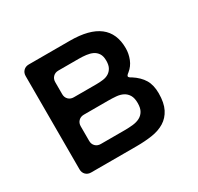

<svg xmlns="http://www.w3.org/2000/svg" viewBox="-114 -631 788 765"><g transform="rotate(-30 280.0 -248.5)"><path d="M67 -34V-463Q67 -478 76.5 -487.5Q86 -497 101 -497H290Q468 -497 468 -360Q468 -335 458.5 -311Q449 -287 429 -271Q418 -263 418.5 -258Q419 -253 431 -247Q462 -227 477 -202Q492 -177 492 -139Q492 -95 478 -67.5Q464 -40 439.5 -25Q415 -10 382 -5Q349 0 310 0H101Q86 0 76.5 -9.5Q67 -19 67 -34ZM191 -294H294Q311 -294 326 -296Q341 -298 352 -305Q363 -312 369.5 -324Q376 -336 376 -356Q376 -377 368 -389Q360 -401 347.5 -407Q335 -413 318.5 -415Q302 -417 285 -417H191Q176 -417 166.5 -407.5Q157 -398 157 -383V-328Q157 -313 166.5 -303.5Q176 -294 191 -294ZM191 -79H302Q321 -79 339 -81Q357 -83 370.5 -90Q384 -97 392 -110.5Q400 -124 400 -147Q400 -170 392 -183.5Q384 -197 370.5 -204Q357 -211 339 -212.5Q321 -214 302 -214H191Q176 -214 166.5 -204.5Q157 -195 157 -180V-113Q157 -98 166.5 -88.5Q176 -79 191 -79Z"/></g></svg>

Font: Higure Gothic Medium
Style: Regular
Weight: 500
Designer: Yoshimichi Ohira
Foundry: Positype
Version: Version 1.000